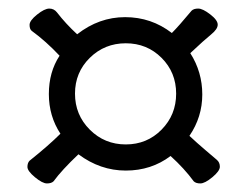

<svg xmlns="http://www.w3.org/2000/svg" viewBox="-20 -550 570 448"><path d="M273.5 -213Q323 -213 357 -247.5Q391 -282 391 -331.5Q391 -381 357 -415Q323 -449 273.5 -449Q224 -449 189.5 -415Q155 -381 155 -331.5Q155 -282 189.5 -247.5Q224 -213 273.5 -213ZM160 -470Q211 -510 272 -510Q333 -510 381 -473Q397 -489 427 -525Q432 -530 442.5 -530Q453 -530 470.5 -516.5Q488 -503 488 -492.5Q488 -482 472.5 -469.5Q457 -457 424 -426Q452 -382 452 -329.5Q452 -277 422 -233Q439 -217 459 -200Q479 -183 486 -177Q493 -171 493 -161Q493 -151 475.5 -136.5Q458 -122 447.5 -122Q437 -122 432 -127Q410 -157 378 -186Q333 -152 273.5 -152Q214 -152 163 -190Q124 -153 105 -127Q100 -122 89.5 -122Q79 -122 61.5 -136.5Q44 -151 44 -160.5Q44 -170 49 -175Q94 -211 121 -238Q94 -279 94 -330.5Q94 -382 119 -420Q87 -454 54 -478Q49 -482 49 -492Q49 -502 66.5 -516Q84 -530 95 -530Q106 -530 113 -521Q133 -495 160 -470Z"/></svg>

Font: LXGW WenKai Lite
Style: Regular
Weight: 400
Designer: LXGW / Fontworks Inc.
Foundry: LXGW / Fontworks Inc.
Version: Version 1.511; March 25, 2025